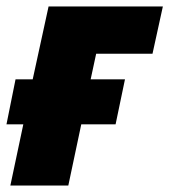

<svg xmlns="http://www.w3.org/2000/svg" viewBox="-30 -573 523 593"><path d="M2 0H181L221 -189H327L356 -328H250L267 -407H441L473 -553H120L71 -328H18L-10 -189H42Z"/></svg>

Font: Noto Sans SemiCondensed Black
Style: Italic
Weight: 900
Width: 4
Italic angle: -12°
Designer: Monotype Design Team
Foundry: Monotype Imaging Inc.
Version: Version 2.013